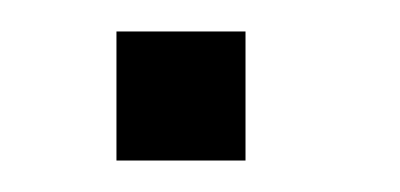

<svg xmlns="http://www.w3.org/2000/svg" viewBox="-20 -102 254 122"><path d="M54 0V-82H136V0Z"/></svg>

Font: Orbitron
Style: Regular
Weight: 400
Designer: Matt McInerney
Foundry: The League of Moveable Type
Version: Version 2.001